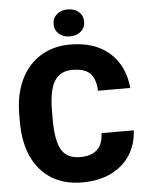

<svg xmlns="http://www.w3.org/2000/svg" viewBox="-60 -956 777 1014"><g transform="rotate(-5 328.0 -448.5)"><path d="M458.5 -240.7H629.4Q626 -166.5 589.4 -109.9Q552.7 -53.2 488 -21.7Q423.3 9.8 335.4 9.8Q240.7 9.8 173.1 -32.2Q105.5 -74.2 69.8 -151.6Q34.2 -229 34.2 -335.9V-374.5Q34.2 -481.4 71.3 -559.3Q108.4 -637.2 175.8 -679.2Q243.2 -721.2 333 -721.2Q425.8 -721.2 489.7 -688Q553.7 -654.8 588.9 -596.9Q624 -539.1 630.4 -465.3H459.5Q457.5 -525.4 429.4 -556.2Q401.4 -586.9 333 -586.9Q269.5 -586.9 238.8 -538.1Q208 -489.3 208 -375.5V-335.9Q208 -222.7 236.8 -173.6Q265.6 -124.5 335.4 -124.5Q393.6 -124.5 425 -152.6Q456.5 -180.7 458.5 -240.7ZM256.3 -835.4Q256.3 -867.2 279.1 -887.2Q301.8 -907.2 337.4 -907.2Q373.5 -907.2 396 -887.2Q418.5 -867.2 418.5 -835.4Q418.5 -804.2 396 -784.2Q373.5 -764.2 337.4 -764.2Q301.8 -764.2 279.1 -784.2Q256.3 -804.2 256.3 -835.4Z"/></g></svg>

Font: Vazirmatn RD UI FD Black
Style: Regular
Weight: 900
Designer: Saber Rastikerdar
Foundry: Saber Rastikerdar
Version: Version 33.003